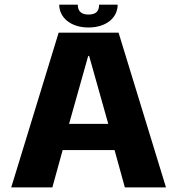

<svg xmlns="http://www.w3.org/2000/svg" viewBox="-20 -818 773 838"><path d="M29 0H208.5L253.5 -163H480L525 0H704.5L497.5 -675.5H236ZM281.5 -277.5 365 -574H369L452.5 -277.5ZM366 -698C446 -698 493.5 -742.5 493.5 -797.5H412.5C412.5 -770.5 400.5 -754.5 366 -754.5C334.5 -754.5 319.5 -769.5 319.5 -797.5H238.5C238.5 -742.5 287.5 -698 366 -698Z"/></svg>

Font: Anybody
Style: Bold
Weight: 700
Designer: Tyler Finck
Foundry: Etcetera Type Company
Version: Version 1.110